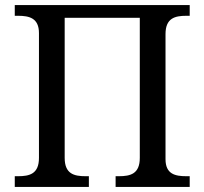

<svg xmlns="http://www.w3.org/2000/svg" viewBox="-20 -734 803 754"><path d="M38 0H329V-42H316C271 -42 234 -51 234 -114V-664H529V-114C529 -51 492 -42 447 -42H434V0H725V-42H712C668 -42 630 -50 630 -109V-600C630 -663 667 -672 712 -672H725V-714H38V-672H51C95 -672 133 -663 133 -604V-114C133 -51 96 -42 51 -42H38Z"/></svg>

Font: Noto Serif Thai
Style: Regular
Weight: 400
Designer: Monotype Design Team
Foundry: Monotype Imaging Inc.
Version: Version 1.901